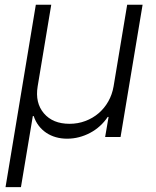

<svg xmlns="http://www.w3.org/2000/svg" viewBox="-20 -565 643 792"><path d="M127.8 -545.5H191.4L135.3 -208.5Q124.3 -141 160.9 -97.7Q197.8 -54.3 266.7 -54.3Q301.5 -54.3 332.2 -65.9Q362.9 -77.4 386.9 -98Q410.9 -118.6 426.8 -146.8Q442.8 -175.1 448.5 -208.5L504.6 -545.5H568.2L477.3 0H413.7L427.9 -82.7H424.4Q410.5 -61.8 392 -45.1Q373.6 -28.4 351.7 -16.9Q329.9 -5.3 305.9 0.9Q282 7.1 256.7 7.1Q232.2 7.1 210.4 0.9Q188.6 -5.3 170.6 -17.4Q152.7 -29.5 139.6 -46.7Q126.4 -63.9 119 -86.3H115.4L66.4 207H2.8Z"/></svg>

Font: Inter P Light
Style: Italic
Weight: 300
Italic angle: 9.39999°
Designer: Rasmus Andersson
Foundry: rsms
Version: Version 3.018;git-588b23468